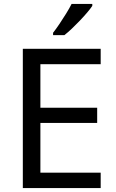

<svg xmlns="http://www.w3.org/2000/svg" viewBox="-20 -964 596 984"><path d="M496 0H97V-714H496V-635H187V-412H478V-334H187V-79H496ZM453 -934Q444 -920 427 -900Q410 -880 389.5 -858.5Q369 -837 348.5 -817.5Q328 -798 310 -784H252V-796Q267 -815 284.5 -841Q302 -867 319 -894.5Q336 -922 347 -944H453Z"/></svg>

Font: Noto Sans Hanifi Rohingya
Style: Regular
Weight: 400
Designer: Monotype Design Team and DaltonMaag
Foundry: Google LLC
Version: Version 2.101